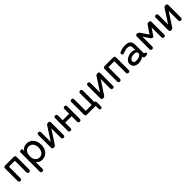

<svg xmlns="http://www.w3.org/2000/svg" viewBox="511 -2339 4373 4373"><g transform="rotate(-45 2698.0 -152.5)"><path d="M112 0Q67 0 67 -48V-449Q67 -497 115 -497H390Q438 -497 438 -449V-48Q438 0 393 0Q348 0 348 -48V-417H157V-48Q157 0 112 0Z M618 202Q573 202 573 154V-448Q573 -495 613 -495Q653 -495 654 -474L656 -427Q682 -465 720 -486Q758 -507 805 -507Q871 -507 922 -476Q973 -445 1002.5 -386.5Q1032 -328 1032 -245Q1032 -166 1002.5 -108.5Q973 -51 922 -20Q871 11 805 11Q760 11 724 -8.5Q688 -28 663 -62V154Q663 202 618 202ZM802 -71Q863 -71 903 -117Q943 -163 943 -245Q943 -332 903 -378.5Q863 -425 802 -425Q741 -425 701.5 -378Q662 -331 662 -241Q662 -162 701.5 -116.5Q741 -71 802 -71Z M1185 0Q1140 0 1140 -48V-449Q1140 -497 1185 -497Q1229 -497 1229 -449V-143L1438 -465Q1458 -497 1495 -497H1500Q1547 -497 1547 -449V-48Q1547 0 1503 0Q1458 0 1458 -48V-351L1249 -32Q1229 0 1192 0Z M1727 0Q1682 0 1682 -48V-449Q1682 -497 1727 -497Q1771 -497 1771 -449V-299H1979V-449Q1979 -497 2024 -497Q2068 -497 2068 -449V-48Q2068 0 2024 0Q1979 0 1979 -48V-220H1771V-48Q1771 0 1727 0Z M2572 135Q2532 135 2532 89V0H2251Q2203 0 2203 -48V-449Q2203 -497 2248 -497Q2293 -497 2293 -449V-79H2484V-449Q2484 -497 2529 -497Q2574 -497 2574 -449V-79H2582Q2611 -79 2611 -32V87Q2611 135 2572 135Z M2774 0Q2729 0 2729 -48V-449Q2729 -497 2774 -497Q2818 -497 2818 -449V-143L3027 -465Q3047 -497 3084 -497H3089Q3136 -497 3136 -449V-48Q3136 0 3092 0Q3047 0 3047 -48V-351L2838 -32Q2818 0 2781 0Z M3316 0Q3271 0 3271 -48V-449Q3271 -497 3319 -497H3594Q3642 -497 3642 -449V-48Q3642 0 3597 0Q3552 0 3552 -48V-417H3361V-48Q3361 0 3316 0Z M3921 8Q3848 10 3800.5 -25.5Q3753 -61 3753 -128Q3753 -177 3784.5 -213Q3816 -249 3865.5 -269.5Q3915 -290 3968 -290Q3999 -292 4025 -284.5Q4051 -277 4070 -263V-335Q4070 -391 4046.5 -408Q4023 -425 3974 -425Q3943 -425 3908.5 -416.5Q3874 -408 3844 -394Q3823 -386 3808 -388.5Q3793 -391 3783 -407Q3773 -424 3778.5 -439.5Q3784 -455 3805 -464Q3842 -482 3886.5 -493Q3931 -504 3974 -504Q4066 -504 4111 -467.5Q4156 -431 4156 -335V-82Q4156 -73 4158.5 -69.5Q4161 -66 4171 -66Q4177 -55 4186.5 -52.5Q4196 -50 4203.5 -48.5Q4211 -47 4211 -37Q4211 -4 4177 3Q4155 8 4137 8Q4105 8 4091 -4Q4077 -16 4072 -47Q4045 -20 4004 -7Q3963 6 3921 8ZM3922 -71Q3964 -72 3998.5 -83.5Q4033 -95 4053 -116.5Q4073 -138 4071 -168Q4069 -196 4042.5 -208Q4016 -220 3975 -218Q3938 -217 3907 -204.5Q3876 -192 3857.5 -172Q3839 -152 3839 -127Q3840 -99 3862 -84.5Q3884 -70 3922 -71Z M4357 0Q4312 0 4312 -48V-449Q4312 -497 4357 -497H4365Q4384 -497 4397.5 -489Q4411 -481 4422 -466L4549 -281L4676 -466Q4695 -497 4733 -497H4738Q4786 -497 4786 -449V-48Q4786 0 4742 0Q4697 0 4697 -48V-361L4594 -209Q4584 -193 4573.5 -185Q4563 -177 4549 -177Q4524 -177 4504 -209L4401 -361V-48Q4401 0 4357 0Z M4966 0Q4921 0 4921 -48V-449Q4921 -497 4966 -497Q5010 -497 5010 -449V-143L5219 -465Q5239 -497 5276 -497H5281Q5328 -497 5328 -449V-48Q5328 0 5284 0Q5239 0 5239 -48V-351L5030 -32Q5010 0 4973 0Z"/></g></svg>

Font: Zen Maru Gothic Medium
Style: Regular
Weight: 500
Designer: Yoshimichi Ohira
Foundry: Positype
Version: Version 1.001